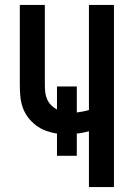

<svg xmlns="http://www.w3.org/2000/svg" viewBox="-20 -755 540 775"><path d="M339 0V-225Q327 -222 314.5 -219.5Q302 -217 290 -216V-126H210V-216Q188 -219 166 -227Q144 -235 125.5 -249Q107 -263 93 -281.5Q79 -300 71.5 -322Q64 -344 62 -367Q60 -390 60 -413V-735H161V-413Q161 -399 162.5 -384Q164 -369 170 -355Q176 -341 186.5 -330.5Q197 -320 210 -313V-406H290V-301Q302 -303 314.5 -305Q327 -307 339 -311V-735H440V0Z"/></svg>

Font: Zed Mono Semibold
Style: Regular
Weight: 600
Monospace: yes
Designer: Belleve Invis
Foundry: Belleve Invis
Version: Version 1.0.0; ttfautohint (v1.8.4)